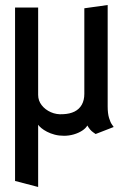

<svg xmlns="http://www.w3.org/2000/svg" viewBox="-20 -531 505 765"><path d="M409 -107V-511L316 -498V-157Q316 -132 306 -114Q296 -96 277 -86.5Q258 -77 231 -76Q205 -74 182.5 -84Q160 -94 146 -112Q132 -130 132 -153V-501H40V190L132 214V-34Q136 -28 145 -20.5Q154 -13 167.5 -6Q181 1 198 5.5Q215 10 235 10Q255 10 274 4.5Q293 -1 307.5 -10.5Q322 -20 328 -31Q333 -22 339 -15Q345 -8 351 -4Q357 0 361 3L433 -25Q432 -27 426 -35Q420 -43 414.5 -61Q409 -79 409 -107Z"/></svg>

Font: Advent Pro SemiBold
Style: Regular
Weight: 600
Designer: VivaRado, Andreas Kalpakidis
Foundry: VivaRado, Andreas Kalpakidis
Version: Version 3.000